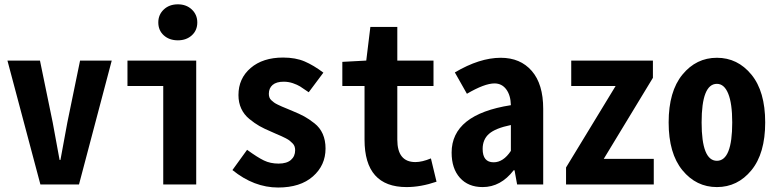

<svg xmlns="http://www.w3.org/2000/svg" viewBox="-20 -836 3519 870"><path d="M163.1 0 13.7 -561.5H161.1L218.8 -281.2Q223.6 -252.9 234.4 -196.3Q245.1 -139.6 250 -111.3H253.9Q275.4 -224.6 285.2 -281.2L342.8 -561.5H486.3L337.9 0Z M719.7 0V-446.3H557.6V-561.5H869.1V0ZM786.1 -653.3Q747.1 -653.3 722.2 -675.8Q697.3 -698.2 697.3 -734.4Q697.3 -769.5 722.2 -793Q747.1 -816.4 786.1 -816.4Q824.2 -816.4 849.1 -793Q874 -769.5 874 -734.4Q874 -698.2 849.1 -675.8Q824.2 -653.3 786.1 -653.3Z M1240.2 13.7Q1130.9 13.7 1033.2 -65.4L1099.6 -157.2Q1146.5 -123 1175.8 -108.9Q1205.1 -94.7 1242.2 -94.7Q1279.3 -94.7 1298.3 -111.3Q1317.4 -127.9 1317.4 -155.3Q1317.4 -164.1 1314.9 -171.9Q1312.5 -179.7 1305.7 -186.5Q1298.8 -193.4 1293 -198.2Q1287.1 -203.1 1274.9 -209.5Q1262.7 -215.8 1254.9 -219.2Q1247.1 -222.7 1231 -229.5Q1214.8 -236.3 1207 -240.2Q1176.8 -252.9 1155.3 -265.1Q1133.8 -277.3 1109.9 -296.9Q1085.9 -316.4 1073.2 -343.8Q1060.5 -371.1 1060.5 -405.3Q1060.5 -480.5 1115.7 -527.8Q1170.9 -575.2 1262.7 -575.2Q1319.3 -575.2 1360.4 -557.6Q1401.4 -540 1445.3 -506.8L1378.9 -418Q1352.5 -436.5 1339.8 -444.3Q1327.1 -452.1 1307.1 -459Q1287.1 -465.8 1265.6 -465.8Q1232.4 -465.8 1215.3 -451.2Q1198.2 -436.5 1198.2 -411.1Q1198.2 -402.3 1200.7 -395Q1203.1 -387.7 1209.5 -381.8Q1215.8 -376 1221.7 -371.6Q1227.5 -367.2 1238.8 -361.8Q1250 -356.4 1257.8 -353Q1265.6 -349.6 1281.2 -343.3Q1296.9 -336.9 1305.7 -333Q1336.9 -320.3 1358.4 -308.6Q1379.9 -296.9 1404.8 -277.3Q1429.7 -257.8 1442.4 -229Q1455.1 -200.2 1455.1 -163.1Q1455.1 -86.9 1397.9 -36.6Q1340.8 13.7 1240.2 13.7Z M1822.3 11.7Q1631.8 11.7 1631.8 -203.1V-446.3H1531.2V-555.7L1639.6 -561.5L1658.2 -713.9H1780.3V-561.5H1944.3V-446.3H1780.3V-203.1Q1780.3 -101.6 1862.3 -101.6Q1892.6 -101.6 1932.6 -118.2L1958 -12.7Q1886.7 11.7 1822.3 11.7Z M2167 11.7Q2101.6 11.7 2064 -30.3Q2026.4 -72.3 2026.4 -144.5Q2026.4 -317.4 2294.9 -359.4Q2293.9 -404.3 2273.9 -431.2Q2253.9 -458 2220.7 -458Q2175.8 -458 2095.7 -411.1L2041 -507.8Q2153.3 -574.2 2249 -574.2Q2337.9 -574.2 2389.6 -514.6Q2441.4 -455.1 2441.4 -342.8V0H2323.2L2311.5 -64.5H2307.6Q2249 11.7 2167 11.7ZM2216.8 -100.6Q2260.7 -100.6 2294.9 -152.3V-269.5Q2224.6 -254.9 2195.8 -229.5Q2167 -204.1 2167 -161.1Q2167 -100.6 2216.8 -100.6Z M2544.9 0V-77.1L2769.5 -446.3H2568.4V-561.5H2938.5V-483.4L2715.8 -116.2H2942.4V0Z M3384.8 -64.5Q3322.3 11.7 3228.5 11.7Q3134.8 11.7 3072.3 -64.5Q3009.8 -140.6 3009.8 -281.2Q3009.8 -421.9 3072.3 -498Q3134.8 -574.2 3228.5 -574.2Q3322.3 -574.2 3384.8 -498Q3447.3 -421.9 3447.3 -281.2Q3447.3 -140.6 3384.8 -64.5ZM3297.9 -281.2Q3297.9 -367.2 3279.8 -411.6Q3261.7 -456.1 3228.5 -456.1Q3159.2 -456.1 3159.2 -281.2Q3159.2 -107.4 3228.5 -107.4Q3297.9 -107.4 3297.9 -281.2Z"/></svg>

Font: Gen Shin Gothic Monospace Bold
Style: Bold
Weight: 700
Designer: [Source Han Sans]
Ryoko NISHIZUKA  (kana & ideographs); Paul D. Hunt (Latin, Greek & Cyrillic); Wenlong ZHANG  (bopomofo
Version: Version 1.002.20150607